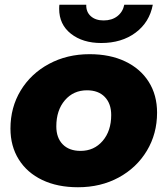

<svg xmlns="http://www.w3.org/2000/svg" viewBox="-20 -779 705 808"><path d="M24 -238Q24 -327 67 -398Q110 -469 186 -510Q262 -551 357 -551Q443 -551 507 -520.5Q571 -490 606 -434.5Q641 -379 641 -305Q641 -216 598 -144.5Q555 -73 479.5 -32Q404 9 308 9Q222 9 158 -21.5Q94 -52 59 -108Q24 -164 24 -238ZM448 -295Q448 -343 421 -371Q394 -399 346 -399Q289 -399 253 -357Q217 -315 217 -247Q217 -199 244 -171.5Q271 -144 319 -144Q376 -144 412 -186Q448 -228 448 -295ZM229 -742Q229 -753 230 -759H343Q342 -729 362 -711Q382 -693 416 -693Q451 -693 474 -711Q497 -729 503 -759H623Q609 -685 550.5 -641.5Q492 -598 406 -598Q328 -598 278.5 -637Q229 -676 229 -742Z"/></svg>

Font: Idrija
Style: Italic
Weight: 800
Italic angle: -11.3°
Designer: Julieta Ulanovsky
Foundry: Julieta Ulanovsky
Version: Version 7.200